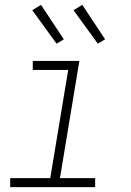

<svg xmlns="http://www.w3.org/2000/svg" viewBox="-20 -771 540 791"><path d="M22 0V-37H187L261 -483H115V-520H307L227 -37H372V0ZM383 -591 283 -729 319 -751 413 -609ZM213 -591 113 -729 149 -751 243 -609Z"/></svg>

Font: Iosevka SS04 Extralight
Style: Italic
Weight: 200
Italic angle: -9°
Monospace: yes
Designer: Belleve Invis
Foundry: Belleve Invis
Version: Version 19.0.0; ttfautohint (v1.8.4)